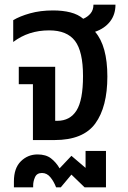

<svg xmlns="http://www.w3.org/2000/svg" viewBox="-20 -604 550 828"><path d="M122 0V-241H61V-316H218V-83H227Q282 -83 310 -127.5Q338 -172 338 -276Q338 -382 303.5 -427.5Q269 -473 192 -473Q147 -473 108.5 -460.5Q70 -448 37 -423V-517Q65 -534 109.5 -546.5Q154 -559 209 -559Q251 -559 284 -550.5Q317 -542 339 -523Q358 -531 370.5 -546Q383 -561 383 -584H478Q478 -541 454.5 -511Q431 -481 390 -467Q443 -406 443 -274Q443 -143 391 -71.5Q339 0 215 0ZM40 204V178Q40 121 70 91.5Q100 62 142 62Q178 62 200 79Q222 96 237 122L288 68L349 120V47H437V204H345L288 149L242 204H222Q212 178 197 160Q182 142 161 142Q139 142 131 160Q123 178 123 196V204Z"/></svg>

Font: Noto Sans Thai SemCond Med
Style: Regular
Weight: 500
Width: 4
Designer: Monotype Design Team
Foundry: Monotype Imaging Inc.
Version: Version 2.002; ttfautohint (v1.8.4.7-5d5b)